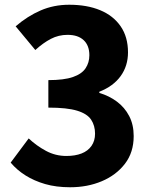

<svg xmlns="http://www.w3.org/2000/svg" viewBox="-20 -776 639 810"><path d="M276 14Q217 14 170.5 0.5Q124 -13 87.5 -36Q51 -59 25 -90L101 -192Q134 -161 174 -139.5Q214 -118 260 -118Q297 -118 324 -128.5Q351 -139 366 -160.5Q381 -182 381 -212Q381 -246 364.5 -271Q348 -296 305.5 -309Q263 -322 184 -322V-438Q250 -438 287.5 -451Q325 -464 341 -488Q357 -512 357 -543Q357 -584 333 -606.5Q309 -629 265 -629Q227 -629 194.5 -612Q162 -595 129 -565L46 -665Q96 -708 151.5 -732Q207 -756 272 -756Q347 -756 402.5 -733Q458 -710 489 -665Q520 -620 520 -555Q520 -498 489 -455Q458 -412 399 -389V-384Q440 -372 473 -347.5Q506 -323 525 -286.5Q544 -250 544 -202Q544 -133 507 -85Q470 -37 409.5 -11.5Q349 14 276 14Z"/></svg>

Font: Noto Sans TC ExtraBold
Style: Regular
Weight: 800
Designer: Ryoko NISHIZUKA  (kana, bopomofo & ideographs); Paul D. Hunt (Latin, Greek & Cyrillic); Sandoll Communications , Soo-you
Foundry: Adobe
Version: Version 2.004-H2;hotconv 1.0.118;makeotfexe 2.5.65603